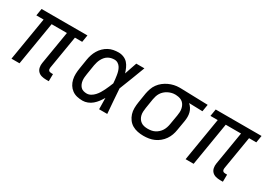

<svg xmlns="http://www.w3.org/2000/svg" viewBox="-1 -1119 2401 1719"><g transform="rotate(30 1200.0 -260.0)"><path d="M472 8H443Q419 8 397 2Q375 -4 360 -19.5Q345 -35 340.5 -58Q336 -81 340 -104L397 -447H239L165 0H82L156 -447H81L93 -520H567L555 -447H480L423 -104Q422 -96 423 -88.5Q424 -81 428.5 -75.5Q433 -70 440.5 -68Q448 -66 456 -66H473Z M820 8Q790 8 762 1.5Q734 -5 711.5 -21.5Q689 -38 674.5 -61.5Q660 -85 653.5 -113Q647 -141 648 -170.5Q649 -200 654 -230L670 -330Q674 -355 682.5 -380.5Q691 -406 705 -429.5Q719 -453 739 -472.5Q759 -492 783 -505Q807 -518 833.5 -523Q860 -528 886 -528Q914 -528 939.5 -517.5Q965 -507 982 -488Q999 -469 1010 -444.5Q1021 -420 1029 -394Q1039 -426 1050.5 -457.5Q1062 -489 1072 -520H1156Q1130 -453 1105 -386Q1080 -319 1053 -253Q1058 -190 1062 -126.5Q1066 -63 1072 0H988Q987 -28 987 -56Q987 -84 986 -113L987 -114Q986 -115 986 -115Q986 -115 986 -116Q972 -92 955.5 -70Q939 -48 918 -30Q897 -12 871 -2Q845 8 820 8ZM820 -66Q842 -66 862 -77.5Q882 -89 897.5 -106Q913 -123 925 -142.5Q937 -162 946.5 -182Q956 -202 965 -222.5Q974 -243 982 -264Q981 -284 978.5 -304Q976 -324 973 -343.5Q970 -363 964.5 -381.5Q959 -400 949 -416.5Q939 -433 922.5 -443.5Q906 -454 886 -454Q869 -454 852 -450Q835 -446 819.5 -436.5Q804 -427 792.5 -413Q781 -399 773 -383.5Q765 -368 760 -351Q755 -334 752 -318L736 -218Q733 -200 731.5 -182.5Q730 -165 732 -148Q734 -131 740.5 -115.5Q747 -100 758 -88Q769 -76 786 -71Q803 -66 820 -66Z M1450 8Q1419 8 1389 2Q1359 -4 1334 -18.5Q1309 -33 1291.5 -56.5Q1274 -80 1265 -108.5Q1256 -137 1256.5 -168Q1257 -199 1262 -230L1278 -330Q1283 -356 1292 -382.5Q1301 -409 1318 -432.5Q1335 -456 1358 -474Q1381 -492 1407 -504Q1433 -516 1460 -522Q1487 -528 1514 -528H1531L1810 -520L1798 -447L1658 -451Q1674 -437 1685.5 -419Q1697 -401 1702.5 -380Q1708 -359 1708 -336Q1708 -313 1704 -290L1687 -190Q1683 -163 1673.5 -136.5Q1664 -110 1647.5 -86Q1631 -62 1608 -43Q1585 -24 1559 -12.5Q1533 -1 1505 3.5Q1477 8 1450 8ZM1451 -66Q1469 -66 1487.5 -69Q1506 -72 1523 -80.5Q1540 -89 1555 -102.5Q1570 -116 1580 -132Q1590 -148 1596 -166Q1602 -184 1605 -202L1622 -302Q1625 -320 1626 -338Q1627 -356 1623.5 -373Q1620 -390 1612.5 -405Q1605 -420 1592.5 -431Q1580 -442 1563.5 -447.5Q1547 -453 1529 -454L1519 -455H1510Q1492 -455 1474 -450Q1456 -445 1439.5 -436.5Q1423 -428 1408.5 -415Q1394 -402 1384 -386Q1374 -370 1368.5 -352.5Q1363 -335 1360 -318L1344 -218Q1341 -199 1340 -180Q1339 -161 1343 -143Q1347 -125 1356.5 -110Q1366 -95 1380.5 -84.5Q1395 -74 1413.5 -70Q1432 -66 1451 -66Z M2272 8H2243Q2219 8 2197 2Q2175 -4 2160 -19.5Q2145 -35 2140.5 -58Q2136 -81 2140 -104L2197 -447H2039L1965 0H1882L1956 -447H1881L1893 -520H2367L2355 -447H2280L2223 -104Q2222 -96 2223 -88.5Q2224 -81 2228.5 -75.5Q2233 -70 2240.5 -68Q2248 -66 2256 -66H2273Z"/></g></svg>

Font: Iosevka Aile Oblique
Style: Regular
Weight: 400
Italic angle: -9°
Designer: Belleve Invis
Foundry: Belleve Invis
Version: Version 31.1.0; ttfautohint (v1.8.4)